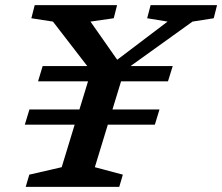

<svg xmlns="http://www.w3.org/2000/svg" viewBox="-20 -727 864 747"><path d="M186 -643 102 -656 115 -707H435.5L422.5 -656L332 -643L436 -494.5L632 -643L552.5 -656L566 -707H824.5L811.5 -656L729 -643L488 -470H652L633.5 -410.5H451L417.5 -301H600.5L582.5 -242H399.5L349 -76.5L458 -47.5L444 0H80L94 -47.5L220 -76.5L270.5 -242H76.5L94.5 -301H289L322.5 -410.5H128L146 -470H319.5Z"/></svg>

Font: Newsreader Caption Medium
Style: Italic
Weight: 500
Italic angle: -17°
Designer: Hugues Gentile
Foundry: Production Type
Version: Version 1.001